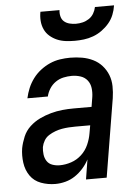

<svg xmlns="http://www.w3.org/2000/svg" viewBox="-54 -792 607 842"><g transform="rotate(-5 250.0 -371.0)"><path d="M156 8Q123 8 93 -3Q63 -14 45.5 -39Q28 -64 23.5 -96.5Q19 -129 24 -161Q29 -186 39.5 -211Q50 -236 70 -254.5Q90 -273 114 -284.5Q138 -296 163.5 -303Q189 -310 214 -312.5Q239 -315 265 -315H343L350 -358Q353 -378 350.5 -397.5Q348 -417 336.5 -431.5Q325 -446 306.5 -452Q288 -458 268 -458Q250 -458 231.5 -454Q213 -450 197 -439Q181 -428 170.5 -411.5Q160 -395 156 -377H66Q71 -400 80 -421.5Q89 -443 103.5 -462.5Q118 -482 137.5 -497Q157 -512 178.5 -521.5Q200 -531 223 -534.5Q246 -538 268 -538Q295 -538 320.5 -533.5Q346 -529 368.5 -518Q391 -507 407.5 -488.5Q424 -470 433 -447Q442 -424 442.5 -397.5Q443 -371 439 -345L382 0H291L305 -87Q294 -66 278 -48Q262 -30 242.5 -17Q223 -4 200.5 2Q178 8 156 8ZM182 -72Q207 -72 232.5 -80.5Q258 -89 278 -107.5Q298 -126 309 -151Q320 -176 324 -201L330 -235H265Q250 -235 235 -234Q220 -233 205.5 -230.5Q191 -228 176 -222.5Q161 -217 147.5 -208.5Q134 -200 126 -186.5Q118 -173 115 -158Q113 -142 115 -125.5Q117 -109 125.5 -96Q134 -83 149.5 -77.5Q165 -72 182 -72ZM295 -610Q275 -610 255 -612.5Q235 -615 217.5 -622.5Q200 -630 185.5 -642.5Q171 -655 163 -672.5Q155 -690 153.5 -710Q152 -730 156 -750H240Q238 -736 241.5 -722Q245 -708 255 -699.5Q265 -691 279 -687.5Q293 -684 307 -684Q322 -684 336.5 -687.5Q351 -691 364 -699.5Q377 -708 385 -721.5Q393 -735 396 -750H480Q477 -729 469 -709Q461 -689 447 -672.5Q433 -656 415 -643Q397 -630 376.5 -622.5Q356 -615 335.5 -612.5Q315 -610 295 -610Z"/></g></svg>

Font: Iosevka Curly Medium Oblique
Style: Regular
Weight: 500
Italic angle: -9°
Monospace: yes
Designer: Belleve Invis
Foundry: Belleve Invis
Version: Version 11.1.0; ttfautohint (v1.8.3)